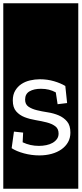

<svg xmlns="http://www.w3.org/2000/svg" viewBox="-32 -937 497 1170"><path d="M397 -129Q397 -173 376.5 -197Q356 -221 325.5 -234Q295 -247 259 -252.5Q223 -258 192.5 -265.5Q162 -273 141.5 -287Q121 -301 121 -330Q121 -365 148 -380.5Q175 -396 217 -396Q244 -396 266 -390.5Q288 -385 308 -374L319 -302L377 -309L366 -413Q338 -430 297.5 -442Q257 -454 211 -454Q181 -454 151 -447Q121 -440 98 -424.5Q75 -409 60.5 -384.5Q46 -360 46 -325Q46 -282 66.5 -258.5Q87 -235 118 -223Q149 -211 185.5 -205Q222 -199 253 -191Q284 -183 304.5 -168Q325 -153 325 -123Q325 -104 315 -90Q305 -76 288.5 -66.5Q272 -57 250 -52.5Q228 -48 205 -48Q152 -48 106 -70L109 -129L53 -135L39 -34Q68 -15 114 -2.5Q160 10 208 10Q248 10 282.5 0.5Q317 -9 342.5 -27Q368 -45 382.5 -70.5Q397 -96 397 -129ZM-12 -917H445V213H-12Z"/></svg>

Font: Zilla Slab Regular Highlight
Style: Regular
Weight: 410
Designer: Typotheque Type Foundry
Foundry: Typotheque type foundry
Version: Version 1.0; 2017